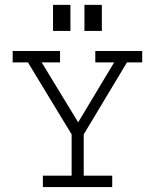

<svg xmlns="http://www.w3.org/2000/svg" viewBox="-20 -756 626 776"><path d="M31.2 -549.8H222.7V-503.9H148.4L295.9 -261.7L441.4 -503.9H365.2V-549.8H554.7V-503.9H493.2L318.4 -212.9V-45.9H433.6V0H153.3V-45.9H269.5V-212.9L92.8 -503.9H31.2ZM194.3 -630.9V-736.3H264.6V-630.9ZM321.3 -630.9V-736.3H391.6V-630.9Z"/></svg>

Font: Thabit
Style: Regular
Weight: 500
Designer: Regenerated by Nadim Shaikli
Foundry: MAK Alagha
Version: 0.01